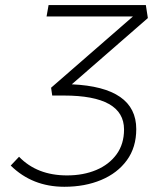

<svg xmlns="http://www.w3.org/2000/svg" viewBox="-20 -713 626 743"><path d="M229 9.8Q105 9.8 21.5 -72.3L53.7 -106.4Q123.5 -34.2 239.3 -34.2Q302.7 -34.2 352.5 -55.2Q402.3 -76.2 431.2 -116Q460 -155.8 460 -211.9Q460 -343.3 227.1 -343.3H182.1L177.7 -373.5L494.6 -649.4H160.2L168 -693.4H544.4L552.2 -643.1L257.8 -386.7Q507.3 -375.5 507.3 -213.4Q507.3 -142.6 470.9 -92.8Q434.6 -43 371.6 -16.6Q308.6 9.8 229 9.8Z"/></svg>

Font: CaskaydiaCove NF ExtraLight
Style: Italic
Weight: 200
Italic angle: -10°
Designer: Aaron Bell
Foundry: Saja Typeworks
Version: Version 2111.001; VTT 6.35;Nerd Fonts 3.2.1